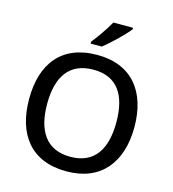

<svg xmlns="http://www.w3.org/2000/svg" viewBox="-134 -1117 1053 1171"><g transform="rotate(15 392.5 -531.5)"><path d="M560 -997V-1007H436C411 -962 365 -896 335 -859V-847H405C453 -883 531 -960 560 -997ZM725 -424C725 -646 613 -791 394 -791C167 -791 60 -645 60 -425C60 -204 167 -56 393 -56C613 -56 725 -203 725 -424ZM174 -424C174 -595 242 -698 394 -698C545 -698 611 -595 611 -424C611 -253 545 -148 393 -148C242 -148 174 -253 174 -424Z"/></g></svg>

Font: Noto Sans Malayalam UI Medium
Style: Regular
Weight: 500
Designer: Jelle Bosma - Monotype Design Team
Foundry: Monotype Imaging Inc.
Version: Version 2.104